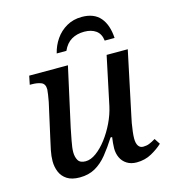

<svg xmlns="http://www.w3.org/2000/svg" viewBox="-112 -838 837 939"><g transform="rotate(-15 306.5 -368.5)"><path d="M465 10Q436 10 415.5 -3Q395 -16 385 -37.5Q375 -59 375 -85Q375 -96 376.5 -111.5Q378 -127 380 -141H372Q344 -97 316.5 -63Q289 -29 255.5 -10Q222 9 177 9Q137 9 113 -6.5Q89 -22 78.5 -47.5Q68 -73 68 -102Q68 -127 74 -157Q80 -187 86 -212L125 -387Q128 -402 131 -422.5Q134 -443 134 -448Q134 -476 115 -484Q96 -492 67 -492H57L66 -536H262L196 -237Q191 -211 184 -175.5Q177 -140 177 -119Q177 -94 187 -77Q197 -60 225 -60Q251 -60 279 -80.5Q307 -101 332.5 -134.5Q358 -168 377.5 -208.5Q397 -249 406 -290L458 -536H565L497 -214Q494 -202 490.5 -182Q487 -162 484.5 -141Q482 -120 482 -106Q482 -82 490.5 -69Q499 -56 515 -56Q532 -56 546 -61.5Q560 -67 578 -78L597 -49Q575 -28 541 -9Q507 10 465 10ZM224 -606Q233 -644 255 -676Q277 -708 311 -727.5Q345 -747 388 -747Q450 -747 481.5 -710Q513 -673 517 -606H467Q463 -641 440 -657.5Q417 -674 381 -674Q344 -674 316.5 -658Q289 -642 273 -606Z"/></g></svg>

Font: ET Text
Style: Italic
Weight: 470
Italic angle: -12°
Designer: Monotype Design Team
Foundry: Monotype Imaging Inc.
Version: Version 2.009